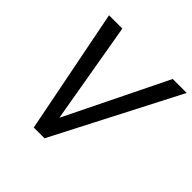

<svg xmlns="http://www.w3.org/2000/svg" viewBox="-181 -863 1021 1021"><g transform="rotate(45 329.5 -352.5)"><path d="M214 0 75 -705H175L279 -101H258L554 -705H659L295 0Z"/></g></svg>

Font: Nunito Sans 10pt Condensed SemiBold
Style: Italic
Weight: 600
Width: 3
Italic angle: -9°
Designer: Vernon Adams
Foundry: Vernon Adams
Version: Version 3.101;gftools[0.9.27]